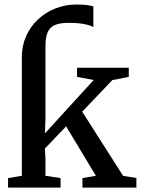

<svg xmlns="http://www.w3.org/2000/svg" viewBox="-20 -850 646 870"><path d="M16.5 0V-43L79 -53.5V-591.5Q79 -642.5 98.2 -686Q117.5 -729.5 151.5 -761.5Q185.5 -793.5 230.5 -811.5Q275.5 -829.5 326 -829.5Q357.5 -829.5 375 -827Q392.5 -824.5 403 -821V-727Q396 -732 380.8 -736.5Q365.5 -741 343 -743.8Q320.5 -746.5 291 -746.5Q252.5 -746.5 229.2 -736.8Q206 -727 196 -703.8Q186 -680.5 186 -640.5V-310.5L183.5 -245.5L404.5 -487.5L329 -501.5V-543H563.5V-501.5L489 -487L352.5 -344L538 -53L598 -43.5V0H353.5V-43L414.5 -53.5L279.5 -277.5L183.5 -177L186 -128.5V-53.5L254.5 -43V0Z"/></svg>

Font: Merriweather 48pt Medium
Style: Regular
Weight: 500
Version: Version 2.100